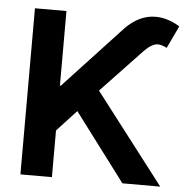

<svg xmlns="http://www.w3.org/2000/svg" viewBox="-53 -790 815 844"><g transform="rotate(5 355.0 -368.0)"><path d="M207 -730V-401H211L465 -674Q527 -739 600 -739Q653 -739 707 -706L660 -607Q638 -619 620 -619Q595 -619 562 -586L380 -394L685 3H518L293 -296L207 -203V3H68V-730Z"/></g></svg>

Font: Sinter Bold
Style: Regular
Weight: 700
Foundry: Adobe & rsms
Version: Version 1.000